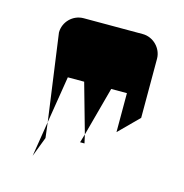

<svg xmlns="http://www.w3.org/2000/svg" viewBox="-76 -817 566 590"><g transform="rotate(15 207.5 -521.5)"><path d="M58 -684C58 -718 86 -746 120 -746H308C342 -746 370 -717 370 -684V-496L308 -434V-558H258L216 -402L172 -558H120L96 -409ZM78 -297 102 -360 96 -409ZM208 -375H222L216 -402Z"/></g></svg>

Font: bitstorm
Style: suext
Weight: 400
Version: Version 0.2